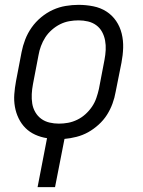

<svg xmlns="http://www.w3.org/2000/svg" viewBox="-20 -562 590 792"><path d="M135 210 174 8Q148 4 125 -6.5Q102 -17 85 -34Q68 -51 57 -73.5Q46 -96 41.5 -121.5Q37 -147 39 -173.5Q41 -200 46 -227L69 -347Q74 -373 84 -399Q94 -425 110.5 -448.5Q127 -472 150 -491Q173 -510 198.5 -521.5Q224 -533 251 -537.5Q278 -542 304 -542Q335 -542 365 -536Q395 -530 419 -514.5Q443 -499 459 -475.5Q475 -452 482 -423.5Q489 -395 488 -364.5Q487 -334 481 -303L457 -183Q453 -159 444 -134.5Q435 -110 421 -88Q407 -66 386.5 -47.5Q366 -29 343.5 -16.5Q321 -4 295.5 2.5Q270 9 246 11L207 210ZM223 -52Q242 -52 261 -55.5Q280 -59 298.5 -68Q317 -77 332.5 -91Q348 -105 359.5 -122Q371 -139 377.5 -158Q384 -177 388 -195L411 -315Q415 -336 416 -356Q417 -376 413.5 -395Q410 -414 401 -430.5Q392 -447 377 -458Q362 -469 343 -473.5Q324 -478 304 -478Q285 -478 265.5 -474.5Q246 -471 228 -462Q210 -453 194 -439Q178 -425 167 -408Q156 -391 149 -372Q142 -353 139 -335L116 -215Q112 -194 111 -174Q110 -154 113 -135Q116 -116 125.5 -99.5Q135 -83 150 -72Q165 -61 184 -56.5Q203 -52 223 -52Z"/></svg>

Font: Lode Term
Style: Italic
Weight: 400
Italic angle: -11°
Monospace: yes
Designer: Belleve Invis
Foundry: Belleve Invis
Version: Version 29.2.0